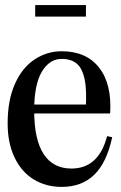

<svg xmlns="http://www.w3.org/2000/svg" viewBox="-20 -717 476 753"><path d="M10 -233Q10 -325 39 -389Q68 -453 116.5 -484.5Q165 -516 222 -516Q318 -516 368.5 -452Q419 -388 412 -272H82V-307H341L316 -287Q321 -362 312 -405.5Q303 -449 281 -467.5Q259 -486 222 -486Q174 -486 144 -435.5Q114 -385 114 -284Q114 -170 151 -113Q188 -56 260 -56Q367 -56 400 -183L420 -179Q399 -80 350 -32Q301 16 222 16Q160 16 112 -13.5Q64 -43 37 -99.5Q10 -156 10 -233ZM118 -697H317V-652H118Z"/></svg>

Font: RL Madena Variable
Style: Regular
Weight: 400
Designer: I Kadek Wantara Putra
Foundry: Roughlines ID
Version: Version 1.000;Glyphs 3.1.2 (3151)